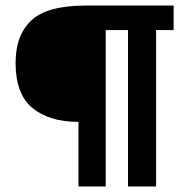

<svg xmlns="http://www.w3.org/2000/svg" viewBox="-20 -670 680 690"><path d="M262 0V-232Q157 -232 96.5 -282Q36 -332 36 -444Q36 -544 93 -597Q150 -650 288 -650H604V-562H541V0H440V-562H360V0Z"/></svg>

Font: Arsenal SC
Style: Bold
Weight: 700
Designer: Andrij Shevchenko
Foundry: Stairsfor
Version: Version 2.001; ttfautohint (v1.8.4.7-5d5b)